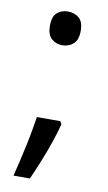

<svg xmlns="http://www.w3.org/2000/svg" viewBox="-80 -591 428 762"><g transform="rotate(10 134.0 -210.5)"><path d="M183 -105Q174 -70 160 -29Q146 12 129.5 52.5Q113 93 97 129H31Q38 101 45.5 69Q53 37 60 4.5Q67 -28 72.5 -59Q78 -90 82 -116H176ZM70 -482Q70 -520 88 -535Q106 -550 131 -550Q157 -550 175.5 -535Q194 -520 194 -482Q194 -446 175.5 -430Q157 -414 131 -414Q106 -414 88 -430Q70 -446 70 -482Z"/></g></svg>

Font: lguzrati85
Style: Book
Weight: 400
Designer: Jelle Bosma - Monotype Design Team, Universal Thirst
Foundry: Monotype Imaging Inc.
Version: Version 2.106